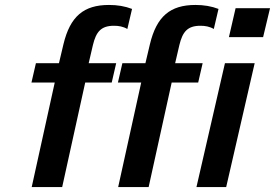

<svg xmlns="http://www.w3.org/2000/svg" viewBox="-20 -755 1110 775"><path d="M107 -422H201L108 0H231L324 -422H431L449 -500H338L355 -573C368 -627 388 -651 440 -651C459 -651 477 -648 494 -638L513 -719C484 -730 454 -735 420 -735C318 -735 263 -689 236 -576L218 -500H125ZM456 -422H550L457 0H580L673 -422H780L798 -500H687L704 -573C717 -627 737 -651 789 -651C808 -651 826 -648 843 -638L862 -719C833 -730 803 -735 769 -735C667 -735 612 -689 585 -576L567 -500H474ZM1042 -605 1070 -722H931L904 -605ZM893 0 1008 -500H888L773 0Z"/></svg>

Font: Perun SemiBold Italic
Style: Regular
Weight: 400
Italic angle: -12°
Foundry: Copyright (c) Stefan Peev, Context Ltd, 2016
Version: Version 1.026